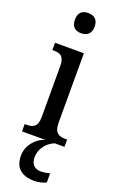

<svg xmlns="http://www.w3.org/2000/svg" viewBox="-188 -803 662 1088"><g transform="rotate(20 143.0 -259.5)"><path d="M142 -637C175 -637 202 -654 202 -698C202 -743 175 -759 142 -759C108 -759 83 -743 83 -698C83 -654 108 -637 142 -637ZM18 0H160C107 14 59 68 59 130C59 206 103 240 180 240C198 240 231 234 249 224V169C229 174 210 177 195 177C161 177 135 158 135 115C135 52 180 13 216 0H274V-44H263C225 -44 196 -55 196 -116V-536H22V-492H31C68 -492 95 -481 95 -424V-113C95 -54 66 -44 28 -44H18Z"/></g></svg>

Font: Noto Serif Bengali Condensed Medium
Style: Regular
Weight: 500
Width: 3
Designer: Juan Bruce, Universal Thirst, Indian Type Foundry and the Monotype Design Team.
Foundry: Monotype Imaging Inc.
Version: Version 2.003